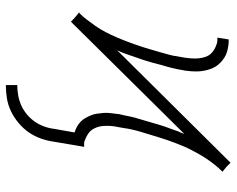

<svg xmlns="http://www.w3.org/2000/svg" viewBox="-94 -472 789 640"><g transform="rotate(90 300.0 -151.5)"><path d="M263 223V185Q279 185 296.5 182Q314 179 330 172Q346 165 360.5 153Q375 141 385 126.5Q395 112 401 95.5Q407 79 409 62L421 -6Q411 -9 402 -14Q393 -19 385.5 -26Q378 -33 373 -42Q368 -51 364 -60.5Q360 -70 358.5 -80.5Q357 -91 356 -102Q355 -113 356.5 -125.5Q358 -138 359 -146L360 -155Q362 -163 364 -172Q366 -181 367.5 -189.5Q369 -198 371.5 -206.5Q374 -215 376.5 -223.5Q379 -232 381.5 -240.5Q384 -249 386.5 -257.5Q389 -266 391.5 -274.5Q394 -283 396.5 -291.5Q399 -300 402 -308.5Q405 -317 409 -327.5Q413 -338 415.5 -346Q418 -354 421 -359L426 -372L52 6L37 -8L21 -21L25 -24Q36 -35 45 -47Q54 -59 63 -71.5Q72 -84 79.5 -97Q87 -110 93.5 -123.5Q100 -137 106 -151Q112 -165 117 -178.5Q122 -192 127 -206Q132 -220 136.5 -234Q141 -248 145 -262Q149 -276 154 -293Q159 -310 162.5 -323.5Q166 -337 167 -347L171 -369Q173 -381 174 -394Q175 -407 174 -419Q173 -431 169 -442.5Q165 -454 157 -462Q149 -470 136 -476Q123 -482 115 -482H105L111 -520Q122 -520 132.5 -518.5Q143 -517 153 -514Q163 -511 171.5 -505.5Q180 -500 187.5 -493Q195 -486 200.5 -477.5Q206 -469 209.5 -459Q213 -449 215 -439Q217 -429 217.5 -418Q218 -407 217 -394.5Q216 -382 215 -375L213 -365Q212 -357 210 -348Q208 -339 206 -330.5Q204 -322 201.5 -313.5Q199 -305 196.5 -296.5Q194 -288 192 -279.5Q190 -271 187.5 -262.5Q185 -254 182.5 -245.5Q180 -237 177 -228.5Q174 -220 171 -211.5Q168 -203 164.5 -192.5Q161 -182 158 -174Q155 -166 153 -161L147 -148L522 -526L536 -512L552 -499L549 -496Q538 -485 528.5 -473Q519 -461 510.5 -448.5Q502 -436 494.5 -423Q487 -410 480 -396.5Q473 -383 467 -369Q461 -355 456 -341.5Q451 -328 446 -314Q441 -300 437 -286Q433 -272 428.5 -258Q424 -244 419 -227Q414 -210 411 -196.5Q408 -183 407 -174L403 -151Q401 -142 400 -133Q399 -124 399 -114.5Q399 -105 400 -96.5Q401 -88 404 -80Q407 -72 411.5 -65Q416 -58 423 -53Q430 -48 438.5 -44Q447 -40 454 -38H469L452 62Q449 84 441.5 105.5Q434 127 421 146Q408 165 389.5 180.5Q371 196 350 206Q329 216 307 219.5Q285 223 263 223Z"/></g></svg>

Font: Iosevka Aile XLt Obl
Style: Regular
Weight: 200
Italic angle: -9°
Designer: Belleve Invis
Foundry: Belleve Invis
Version: Version 31.1.0; ttfautohint (v1.8.4)